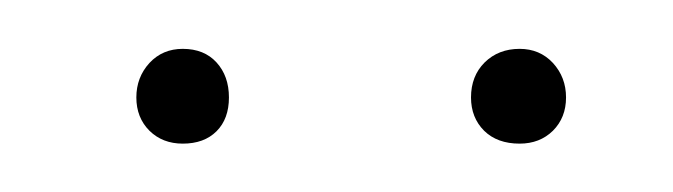

<svg xmlns="http://www.w3.org/2000/svg" viewBox="-20 -732 277 79"><path d="M55.2 -711.9Q64 -711.9 69.1 -706.3Q74.2 -700.7 74.2 -691.9Q74.2 -683.1 69.1 -678Q64 -672.9 55.2 -672.9Q46.9 -672.9 41.5 -678.2Q36.1 -683.6 36.1 -691.9Q36.1 -700.2 41.5 -706.1Q46.9 -711.9 55.2 -711.9ZM193.8 -711.9Q202.1 -711.9 207.5 -706.1Q212.9 -700.2 212.9 -691.9Q212.9 -683.6 207.5 -678.2Q202.1 -672.9 193.8 -672.9Q184.6 -672.9 179.2 -678.2Q173.8 -683.6 173.8 -691.9Q173.8 -700.7 179.4 -706.3Q185.1 -711.9 193.8 -711.9Z"/></svg>

Font: Fira Sans Compressed Thin
Style: Regular
Weight: 100
Width: 1
Designer: Carrois Corporate & Edenspiekermann AG
Foundry: Carrois Corporate GbR & Edenspiekermann AG
Version: Version 4.203;PS 004.203;hotconv 1.0.88;makeotf.lib2.5.64775